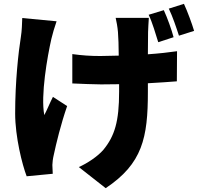

<svg xmlns="http://www.w3.org/2000/svg" viewBox="-20 -873 1040 1001"><path d="M275 -762 96 -779C95 -750 94 -712 89 -682C76 -601 59 -447 59 -282C59 -159 96 -14 119 46L255 33C254 17 253 -2 253 -13C253 -24 256 -48 260 -64C273 -125 297 -225 330 -320L256 -368C241 -339 224 -297 211 -273C191 -374 227 -579 248 -671C253 -693 265 -734 275 -762ZM834 -820 755 -796C775 -754 791 -697 805 -653L885 -679C875 -717 853 -779 834 -820ZM939 -853 860 -828C880 -787 899 -730 913 -687L992 -712C981 -749 958 -812 939 -853ZM357 -591V-438C410 -436 466 -433 507 -433L601 -434V-395C601 -240 578 -164 519 -92C489 -57 434 -21 391 -2L531 108C723 -20 751 -155 751 -394V-439C809 -442 862 -446 902 -449L903 -606C862 -600 809 -594 751 -590L752 -706C753 -729 754 -755 756 -780H583C587 -764 593 -731 595 -706C597 -679 599 -633 599 -583L503 -581C450 -581 409 -584 357 -591Z"/></svg>

Font: Noto Sans KR Black
Style: Regular
Weight: 900
Designer: Ryoko NISHIZUKA 西塚涼子 (kana, bopomofo & ideographs); Paul D. Hunt (Latin, Greek & Cyrillic); Sandoll Communications 산돌커뮤니
Foundry: Adobe
Version: Version 2.004;hotconv 1.0.118;makeotfexe 2.5.65603